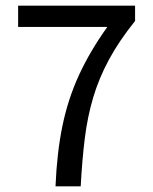

<svg xmlns="http://www.w3.org/2000/svg" viewBox="-20 -658 539 678"><path d="M176 0Q181 -119 200.5 -213.5Q220 -308 258.5 -392Q297 -476 359 -563H44V-638H457V-584Q400 -513 364.5 -447Q329 -381 309 -313.5Q289 -246 279.5 -170Q270 -94 265 0Z"/></svg>

Font: Assistant Medium
Style: Regular
Weight: 500
Designer: Hebrew By Ben Nathan, Latin by Paul Hunt
Version: Version 3.000